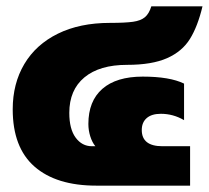

<svg xmlns="http://www.w3.org/2000/svg" viewBox="-20 -584 657 604"><path d="M20 -240Q20 -321 56.5 -382.5Q93 -444 162 -478Q231 -512 326 -512Q374 -512 398.5 -515.5Q423 -519 436 -530Q449 -541 456 -564H617Q602 -501 577.5 -461.5Q553 -422 505.5 -401Q458 -380 380 -380Q293 -380 245.5 -340.5Q198 -301 198 -229Q198 -178 218 -151Q238 -124 269 -124H280Q270 -136 264 -155Q258 -174 258 -194Q258 -266 302 -304.5Q346 -343 429 -343Q514 -343 559 -321V-206Q525 -226 486 -226Q457 -226 441.5 -212.5Q426 -199 426 -175Q426 -124 491 -124H578V0H283Q157 0 88.5 -60Q20 -120 20 -240Z"/></svg>

Font: Prompt ExtraBold
Style: Regular
Weight: 800
Designer: Katatrad Team
Foundry: CadsonDemak
Version: Version 1.001